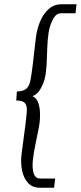

<svg xmlns="http://www.w3.org/2000/svg" viewBox="-20 -738 378 898"><path d="M166 140Q131 140 110.5 117Q90 94 83 58Q76 22 81 -19L99 -155Q104 -195 105.5 -219.5Q107 -244 96.5 -256Q86 -268 56 -268L59 -310Q89 -311 103 -323Q117 -335 122 -360.5Q127 -386 132 -426L148 -563Q153 -603 168 -638.5Q183 -674 208 -696Q233 -718 268 -718H338L333 -676H267Q251 -676 240.5 -665.5Q230 -655 225 -642Q212 -617 207 -583Q202 -549 201 -511Q200 -473 198 -436Q196 -399 189 -369Q183 -346 169 -321.5Q155 -297 132 -288Q152 -280 160 -254Q168 -228 167 -202Q168 -174 161 -138Q154 -102 146 -64Q138 -26 134 8.5Q130 43 136 68Q139 80 146.5 88.5Q154 97 169 97H238L233 140Z"/></svg>

Font: Kulim Park Light
Style: Italic
Weight: 300
Italic angle: -8°
Designer: Noponies / Dale Sattler
Foundry: Noponies
Version: Version 1.000; ttfautohint (v1.8.3)